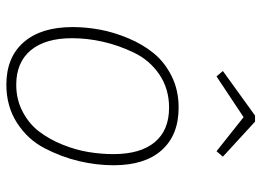

<svg xmlns="http://www.w3.org/2000/svg" viewBox="-129 -682 821 603"><g transform="rotate(90 281.5 -380.5)"><path d="M220 -650 203 -670 343 -771H362L472 -670L455 -650L348 -735ZM246 10Q160 10 112.5 -44.5Q65 -99 65 -198Q65 -240 73 -283.5Q81 -327 100 -372.5Q119 -418 147 -452.5Q175 -487 219 -509Q263 -531 318 -531Q404 -531 451.5 -478Q499 -425 499 -327Q499 -273 486 -218Q473 -163 445.5 -110Q418 -57 366 -23.5Q314 10 246 10ZM246 -21Q293 -21 331.5 -41.5Q370 -62 394 -94Q418 -126 434.5 -167Q451 -208 457.5 -248Q464 -288 464 -326Q464 -411 426.5 -456Q389 -501 318 -501Q259 -501 214 -470.5Q169 -440 145.5 -391Q122 -342 111 -293Q100 -244 100 -196Q100 -112 138 -66.5Q176 -21 246 -21Z"/></g></svg>

Font: Fira Sans UltraLight
Style: Italic
Weight: 200
Italic angle: -8°
Designer: Carrois Corporate & Edenspiekermann AG
Foundry: Carrois Corporate GbR & Edenspiekermann AG
Version: Version 4.203;PS 004.203;hotconv 1.0.88;makeotf.lib2.5.64775